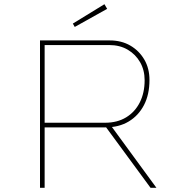

<svg xmlns="http://www.w3.org/2000/svg" viewBox="-20 -892 877 912"><path d="M170 0V-700H501Q557 -700 599 -675.5Q641 -651 665.5 -609Q690 -567 690 -512Q690 -443 664 -393Q638 -343 591.5 -315Q545 -287 481 -287H192V0ZM695 0 476 -298 502 -302 723 0ZM192 -309H479Q537 -309 579 -334.5Q621 -360 644 -405.5Q667 -451 667 -511Q667 -559 645.5 -596.5Q624 -634 586.5 -656Q549 -678 499 -678H192ZM335 -764 326 -780 476 -872 489 -850Z"/></svg>

Font: Lexend Peta Thin
Style: Regular
Weight: 250
Version: Version 1.007